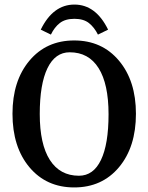

<svg xmlns="http://www.w3.org/2000/svg" viewBox="-20 -821 656 849"><path d="M413.1 -668Q397 -700.2 373.3 -719Q349.6 -737.8 309.1 -737.8Q268.6 -737.8 244.6 -719.2Q220.7 -700.7 205.1 -668L160.2 -689.9Q214.4 -800.8 309.1 -800.8Q403.8 -800.8 458 -689.9ZM288.1 -589.8Q224.1 -589.8 189.9 -519.5Q155.8 -449.2 155.8 -316.9Q155.8 -183.6 200.4 -113.8Q245.1 -43.9 329.1 -43.9Q393.1 -43.9 426.5 -113.8Q460 -183.6 460 -315.9Q460 -449.7 416 -519.8Q372.1 -589.8 288.1 -589.8ZM581.1 -317.9Q581.1 -170.9 506.1 -81.5Q431.2 7.8 308.1 7.8Q185.1 7.8 110.1 -81.5Q35.2 -170.9 35.2 -317.9Q35.2 -463.4 110.1 -552.7Q185.1 -642.1 308.1 -642.1Q431.2 -642.1 506.1 -552.7Q581.1 -463.4 581.1 -317.9Z"/></svg>

Font: Resagokr
Style: Bold
Weight: 600
Designer: gluk
Foundry: gluk
Version: Version 0.95